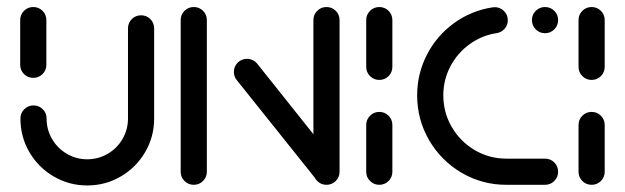

<svg xmlns="http://www.w3.org/2000/svg" viewBox="-20 -539 1823 560"><path d="M77 -311.9Q61.1 -311.9 50 -323Q38.9 -334.1 38.9 -350V-480.4Q38.9 -496.3 50 -507.4Q61.1 -518.5 77 -518.5Q93 -518.5 104.1 -507.4Q115.2 -496.3 115.2 -480.4V-350Q115.2 -334.1 104.1 -323Q93 -311.9 77 -311.9ZM391.5 -494.4Q407.4 -494.4 418.5 -483.3Q429.6 -472.2 429.6 -456.3V-193.3Q429.6 -140 403.3 -95.2Q377 -50.4 332.2 -24.3Q287.4 1.9 234.4 1.9Q181.5 1.9 136.7 -24.3Q91.9 -50.4 65.7 -95.2Q39.6 -140 39.6 -193.3Q39.6 -209.3 50.7 -220.4Q61.9 -231.5 77.8 -231.5Q93.7 -231.5 104.8 -220.4Q115.9 -209.3 115.9 -193.3Q115.9 -160.7 131.9 -133.5Q147.8 -106.3 175 -90.4Q202.2 -74.4 234.4 -74.4Q266.7 -74.4 294.1 -90.4Q321.5 -106.3 337.4 -133.7Q353.3 -161.1 353.3 -193.3V-456.3Q353.3 -472.2 364.4 -483.3Q375.6 -494.4 391.5 -494.4Z M545.2 0Q529.3 0 518.1 -11.1Q507 -22.2 507 -38.1V-480.4Q507 -496.3 518.1 -507.4Q529.3 -518.5 545.2 -518.5Q561.1 -518.5 572.2 -507.4Q583.3 -496.3 583.3 -480.4V-38.1Q583.3 -22.2 572.2 -11.1Q561.1 0 545.2 0ZM662.2 -329.3Q662.2 -345.2 673.3 -356.3Q684.4 -367.4 700.4 -367.4Q709.3 -367.4 717.2 -363.5Q725.2 -359.6 730.4 -353L964.4 -59.3L905.2 -11.9L670.4 -305.6Q662.2 -315.6 662.2 -329.3ZM932.2 0Q916.3 0 905.2 -11.1Q894.1 -22.2 894.1 -38.1V-480.4Q894.1 -496.3 905.2 -507.4Q916.3 -518.5 932.2 -518.5Q948.1 -518.5 959.3 -507.4Q970.4 -496.3 970.4 -480.4V-38.1Q970.4 -22.2 959.3 -11.1Q948.1 0 932.2 0Z M1086.3 0Q1070.4 0 1059.3 -11.1Q1048.1 -22.2 1048.1 -38.1V-174.4Q1048.1 -190.4 1059.3 -201.5Q1070.4 -212.6 1086.3 -212.6Q1102.2 -212.6 1113.3 -201.5Q1124.4 -190.4 1124.4 -174.4V-38.1Q1124.4 -22.2 1113.3 -11.1Q1102.2 0 1086.3 0ZM1086.3 -305.9Q1070.4 -305.9 1059.3 -317Q1048.1 -328.1 1048.1 -344.1V-480.4Q1048.1 -496.3 1059.3 -507.4Q1070.4 -518.5 1086.3 -518.5Q1102.2 -518.5 1113.3 -507.4Q1124.4 -496.3 1124.4 -480.4V-344.1Q1124.4 -328.1 1113.3 -317Q1102.2 -305.9 1086.3 -305.9Z M1196.7 -260.7Q1196.7 -324.4 1225.4 -379.8Q1254.1 -435.2 1304.1 -471.5Q1354.1 -507.8 1415.6 -517.4Q1420.7 -518.1 1423 -518.1Q1438.5 -518.1 1449.8 -507Q1461.1 -495.9 1461.1 -480Q1461.1 -465.9 1452.2 -455.6Q1443.3 -445.2 1430 -442.6Q1386.3 -436.3 1350.4 -410.6Q1314.4 -384.8 1293.7 -345.6Q1273 -306.3 1273 -260.7Q1273 -210.7 1297.8 -168.3Q1322.6 -125.9 1364.8 -101.1Q1407 -76.3 1457 -76.3H1569.6Q1585.6 -76.3 1596.7 -65.2Q1607.8 -54.1 1607.8 -38.1Q1607.8 -22.2 1596.7 -11.1Q1585.6 0 1569.6 0H1457Q1386.3 0 1326.5 -35Q1266.7 -70 1231.7 -130Q1196.7 -190 1196.7 -260.7ZM1531.5 -480.4Q1531.5 -496.3 1542.6 -507.4Q1553.7 -518.5 1569.6 -518.5Q1585.6 -518.5 1596.7 -507.4Q1607.8 -496.3 1607.8 -480.4Q1607.8 -464.4 1596.7 -453.3Q1585.6 -442.2 1569.6 -442.2Q1553.7 -442.2 1542.6 -453.3Q1531.5 -464.4 1531.5 -480.4Z M1705.6 0Q1689.6 0 1678.5 -11.1Q1667.4 -22.2 1667.4 -38.1V-174.4Q1667.4 -190.4 1678.5 -201.5Q1689.6 -212.6 1705.6 -212.6Q1721.5 -212.6 1732.6 -201.5Q1743.7 -190.4 1743.7 -174.4V-38.1Q1743.7 -22.2 1732.6 -11.1Q1721.5 0 1705.6 0ZM1705.6 -305.9Q1689.6 -305.9 1678.5 -317Q1667.4 -328.1 1667.4 -344.1V-480.4Q1667.4 -496.3 1678.5 -507.4Q1689.6 -518.5 1705.6 -518.5Q1721.5 -518.5 1732.6 -507.4Q1743.7 -496.3 1743.7 -480.4V-344.1Q1743.7 -328.1 1732.6 -317Q1721.5 -305.9 1705.6 -305.9Z"/></svg>

Font: 26F Galaxy Sans
Style: Bold
Weight: 700
Designer: C₂₉H₂₅N₃O₅
Version: Version 1.100